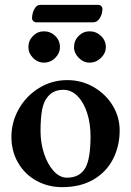

<svg xmlns="http://www.w3.org/2000/svg" viewBox="-20 -757 541 791"><path d="M27 -193Q27 -254 57.5 -308Q88 -362 141 -394.5Q194 -427 257 -427Q316 -427 365.5 -398.5Q415 -370 444 -322.5Q473 -275 473 -220Q473 -156 446 -102.5Q419 -49 365.5 -17.5Q312 14 236 14Q178 14 130 -12.5Q82 -39 54.5 -86.5Q27 -134 27 -193ZM332 -66Q353 -104 353 -196Q353 -248 339 -291.5Q325 -335 299.5 -361Q274 -387 241 -387Q201 -387 178 -360Q160 -340 153.5 -305Q147 -270 147 -217Q147 -168 161.5 -124Q176 -80 201 -52.5Q226 -25 256 -25Q309 -25 332 -66ZM97 -563Q97 -590 116 -609Q135 -628 161 -628Q188 -628 207.5 -609Q227 -590 227 -563Q227 -538 207.5 -518.5Q188 -499 161 -499Q135 -499 116 -518.5Q97 -538 97 -563ZM285 -563Q285 -590 304 -609Q323 -628 349 -628Q376 -628 396 -609Q416 -590 416 -563Q416 -538 396 -518.5Q376 -499 349 -499Q324 -499 304.5 -518.5Q285 -538 285 -563ZM112 -681Q112 -702 121.5 -719.5Q131 -737 145 -737H385Q392 -737 397 -732Q402 -727 402 -721Q402 -699 391 -682Q380 -665 364 -665H130Q123 -665 117.5 -670Q112 -675 112 -681Z"/></svg>

Font: EB Garamond SemiBold
Style: Regular
Weight: 600
Designer: Georg Duffner and Octavio Pardo
Foundry: Georg Duffner
Version: Version 1.000